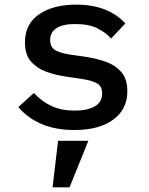

<svg xmlns="http://www.w3.org/2000/svg" viewBox="-20 -548 640 827"><path d="M300.5 12Q217.5 12 156.5 -15Q95.5 -42 59 -87L126 -147.5Q159.5 -111 202.2 -91.2Q245 -71.5 302 -71.5Q355 -71.5 387.5 -89.5Q420 -107.5 420 -145.5Q420 -177.5 397 -189.5Q374 -201.5 341 -206.5L259 -219Q218.5 -225 179 -239.2Q139.5 -253.5 113.5 -283Q87.5 -312.5 87.5 -365.5Q87.5 -444.5 148 -486.2Q208.5 -528 308 -528Q380.5 -528 433 -506.5Q485.5 -485 520 -447L458.5 -382Q438.5 -405.5 401.5 -425Q364.5 -444.5 304 -444.5Q251.5 -444.5 223.8 -427Q196 -409.5 196 -376Q196 -343.5 219.2 -331.2Q242.5 -319 275 -314L356.5 -302Q397.5 -295.5 437 -281.5Q476.5 -267.5 502.5 -237.8Q528.5 -208 528.5 -155Q528.5 -77 467.5 -32.5Q406.5 12 300.5 12ZM206.5 259 230 58.5H360.5L279.5 259Z"/></svg>

Font: Lilex Medium
Style: Regular
Weight: 500
Designer: Mike Abbink, Paul van der Laan, Pieter van Rosmalen, Mikhael Khrustik
Foundry: Mikhael Khrustik
Version: Version 1.100